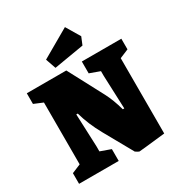

<svg xmlns="http://www.w3.org/2000/svg" viewBox="-195 -974 1059 1124"><g transform="rotate(-30 334.5 -411.5)"><path d="M397 0 289 -193Q242 -277 219 -360H209L218 -140V-105L288 -80V0H20V-72L80 -97V-515L20 -540V-612H287L412 -376Q440 -323 460 -250H470L461 -476V-507L392 -532V-612H659V-540L599 -515V-6Q430 13 421 13Q418 13 397 0ZM216 -726 407 -836 463 -742 442 -691 240 -657Z"/></g></svg>

Font: Grenze Black
Style: Regular
Weight: 900
Designer: Renata Polastri
Foundry: Omnibus-Type
Version: Version 1.002; ttfautohint (v1.8)